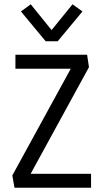

<svg xmlns="http://www.w3.org/2000/svg" viewBox="-20 -885 486 905"><path d="M48.3 0 38.1 -58.1 313.5 -561H52.7V-627H390.6L399.4 -568.4L124.5 -65.9H409.2V0ZM195.3 -690.4 78.6 -831.1 125 -864.7 223.1 -743.2 321.8 -864.7 368.7 -831.1 252 -690.4Z"/></svg>

Font: Anaheim Medium
Style: Regular
Weight: 500
Version: Version 2.001